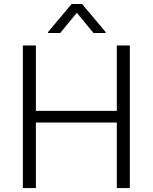

<svg xmlns="http://www.w3.org/2000/svg" viewBox="-20 -959 779 979"><path d="M96.6 0V-727.3H163V-393.8H575.6V-727.3H642V0H575.6V-334.2H163V0ZM286.9 -790.8H225.1V-795.8L345.2 -938.6H398.4L518.5 -795.8V-790.8H456.7L371.8 -893.8Z"/></svg>

Font: Inter Light BETA
Style: Regular
Weight: 300
Designer: Rasmus Andersson
Foundry: rsms
Version: Version 3.011;git-f93a4a705